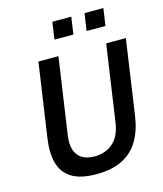

<svg xmlns="http://www.w3.org/2000/svg" viewBox="-134 -1028 964 1136"><g transform="rotate(-15 348.0 -459.5)"><path d="M316 10Q219 10 165 -23.2Q111 -56.5 93.5 -119.2Q76 -182 89 -271L155 -723H277.5L210 -258.5Q201.5 -202.5 214 -166.2Q226.5 -130 256.5 -112.2Q286.5 -94.5 331.5 -94.5Q398.5 -94.5 444.5 -134.2Q490.5 -174 502.5 -258.5L570 -723H690.5L624 -264Q611.5 -178 575.5 -116.8Q539.5 -55.5 475.8 -22.8Q412 10 316 10ZM477 -823.5 492.5 -929H608L592.5 -823.5ZM280 -823.5 295.5 -929H411.5L396 -823.5Z"/></g></svg>

Font: Public Sans Thin SemiBold
Style: Italic
Weight: 600
Italic angle: -8°
Version: Version 2.001